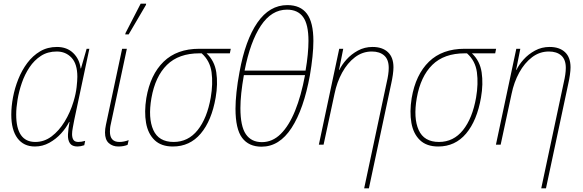

<svg xmlns="http://www.w3.org/2000/svg" viewBox="-20 -795 3204 1055"><path d="M172 10Q110 10 76 -35.5Q42 -81 42 -165Q42 -210 51.5 -260.5Q61 -311 80.5 -360Q100 -409 130 -449Q160 -489 200.5 -513Q241 -537 293 -537Q348 -537 382.5 -503.5Q417 -470 423 -419H425L456 -527H471L388 -136Q384 -114 380 -93.5Q376 -73 376 -58Q376 -38 383.5 -26.5Q391 -15 411 -15Q418 -15 428 -16.5Q438 -18 448 -21L443 3Q422 10 406 10Q376 10 364 -8Q352 -26 353.5 -56.5Q355 -87 362 -125H360Q344 -93 316 -62Q288 -31 251 -10.5Q214 10 172 10ZM174 -15Q223 -15 263.5 -45.5Q304 -76 335 -126.5Q366 -177 384 -237Q397 -280 401 -316.5Q405 -353 405 -373Q405 -444 373 -478Q341 -512 292 -512Q242 -512 205 -488Q168 -464 142 -425Q116 -386 100 -339.5Q84 -293 76.5 -247.5Q69 -202 69 -166Q69 -15 174 -15Z M630 10Q599 10 578 -8.5Q557 -27 557 -67Q557 -86 562 -109L651 -527H677L589 -114Q586 -102 585 -91.5Q584 -81 584 -72Q584 -15 636 -15Q648 -15 661 -17.5Q674 -20 687 -25L681 1Q671 5 658.5 7.5Q646 10 630 10ZM668 -606 670 -614 753 -775H783L782 -768L687 -606Z M930 10Q866 10 829.5 -25Q793 -60 782.5 -120Q772 -180 784 -256Q806 -385 879 -456Q952 -527 1075 -527H1248L1243 -502H1115Q1159 -461 1168.5 -397.5Q1178 -334 1165 -259Q1143 -132 1083 -61Q1023 10 930 10ZM934 -15Q1014 -15 1066 -80Q1118 -145 1138 -259Q1151 -335 1142.5 -398Q1134 -461 1088 -502H1076Q962 -502 897.5 -438.5Q833 -375 812 -256Q793 -146 822.5 -80.5Q852 -15 934 -15Z M1274 -198Q1274 -237 1279.5 -289Q1285 -341 1296 -399Q1328 -575 1394.5 -671Q1461 -767 1559 -767Q1631 -767 1666.5 -719.5Q1702 -672 1702 -570Q1702 -531 1697 -483Q1692 -435 1683 -382Q1649 -195 1582 -92Q1515 11 1417 11Q1347 11 1310.5 -37.5Q1274 -86 1274 -198ZM1324 -407H1659Q1667 -453 1671 -495Q1675 -537 1675 -570Q1675 -661 1645.5 -701.5Q1616 -742 1557 -742Q1472 -742 1413.5 -654Q1355 -566 1324 -407ZM1301 -201Q1301 -101 1331 -57.5Q1361 -14 1419 -14Q1477 -14 1522.5 -59Q1568 -104 1601.5 -186.5Q1635 -269 1656 -382H1320Q1301 -275 1301 -201Z M2105 -343Q2110 -364 2113 -384.5Q2116 -405 2116 -422Q2116 -468 2091 -490Q2066 -512 2023 -512Q1972 -512 1930.5 -480.5Q1889 -449 1860 -396Q1831 -343 1818 -279L1758 0H1732L1844 -527H1866L1843 -411H1845Q1858 -439 1884 -468Q1910 -497 1946.5 -517Q1983 -537 2027 -537Q2081 -537 2111.5 -508.5Q2142 -480 2142 -425Q2142 -408 2138.5 -383.5Q2135 -359 2130 -337L2007 240H1981Z M2388 10Q2324 10 2287.5 -25Q2251 -60 2240.5 -120Q2230 -180 2242 -256Q2264 -385 2337 -456Q2410 -527 2533 -527H2706L2701 -502H2573Q2617 -461 2626.5 -397.5Q2636 -334 2623 -259Q2601 -132 2541 -61Q2481 10 2388 10ZM2392 -15Q2472 -15 2524 -80Q2576 -145 2596 -259Q2609 -335 2600.5 -398Q2592 -461 2546 -502H2534Q2420 -502 2355.5 -438.5Q2291 -375 2270 -256Q2251 -146 2280.5 -80.5Q2310 -15 2392 -15Z M3078 -343Q3083 -364 3086 -384.5Q3089 -405 3089 -422Q3089 -468 3064 -490Q3039 -512 2996 -512Q2945 -512 2903.5 -480.5Q2862 -449 2833 -396Q2804 -343 2791 -279L2731 0H2705L2817 -527H2839L2816 -411H2818Q2831 -439 2857 -468Q2883 -497 2919.5 -517Q2956 -537 3000 -537Q3054 -537 3084.5 -508.5Q3115 -480 3115 -425Q3115 -408 3111.5 -383.5Q3108 -359 3103 -337L2980 240H2954Z"/></svg>

Font: Noto Sans SemiCondensed Thin
Style: Italic
Weight: 100
Width: 4
Italic angle: -12°
Designer: Monotype Design Team
Foundry: Monotype Imaging Inc.
Version: Version 2.013; ttfautohint (v1.8.4.7-5d5b)